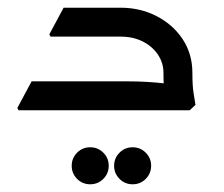

<svg xmlns="http://www.w3.org/2000/svg" viewBox="-20 -286 582 498"><path d="M404 -97Q404 -123 389.5 -144.5Q375 -166 350 -178.5Q325 -191 293 -191H143V-202L151 -266H293Q344 -266 386.5 -244Q429 -222 454 -184Q479 -146 479 -97ZM28 0 25 -6 62 -75H180V0ZM62 0V-75H313Q338 -75 362.5 -73.5Q387 -72 403 -70Q419 -68 419 -68V0ZM111 -191 108 -197 145 -266H263V-191ZM413 0Q411 -13 407.5 -36Q404 -59 404 -97H479Q479 -64 482 -45Q485 -26 487 -14L472 0ZM214 192Q194 192 180 178Q166 164 166 144Q166 124 180 110Q194 96 214 96Q234 96 248 110Q262 124 262 144Q262 164 248 178Q234 192 214 192ZM324 192Q304 192 290 178Q276 164 276 144Q276 124 290 110Q304 96 324 96Q344 96 358 110Q372 124 372 144Q372 164 358 178Q344 192 324 192Z"/></svg>

Font: Fustat
Style: Regular
Weight: 400
Designer: Mohamed Gaber, Khaled Hosny, Laura Garcia Mut
Foundry: Kief Type Foundry, Alif Type Foundry, Hard Type Foundry
Version: Version 1.007